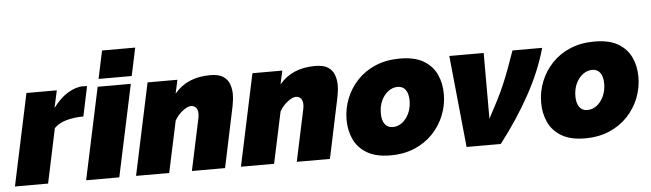

<svg xmlns="http://www.w3.org/2000/svg" viewBox="-63 -908 3717 1096"><g transform="rotate(-5 1795.5 -360.0)"><path d="M96 -526H270L248 -426Q286 -479 332 -507.5Q378 -536 422 -536Q440 -536 444 -535L408 -364Q357 -364 312 -352Q267 -340 240 -312L174 0H-16Z M547 -730H737L703 -570H513ZM504 -526H694L582 0H392Z M790 -526H961L944 -448Q1017 -536 1149 -536Q1198 -536 1223.5 -519Q1249 -502 1259 -474.5Q1269 -447 1269 -417Q1269 -398 1266.5 -380Q1264 -362 1261 -346L1188 0H998L1061 -296Q1064 -311 1064 -322Q1064 -347 1052.5 -358.5Q1041 -370 1025 -370Q1006 -370 978 -349Q950 -328 931 -295L868 0H678Z M1391 -526H1562L1545 -448Q1618 -536 1750 -536Q1799 -536 1824.5 -519Q1850 -502 1860 -474.5Q1870 -447 1870 -417Q1870 -398 1867.5 -380Q1865 -362 1862 -346L1789 0H1599L1662 -296Q1665 -311 1665 -322Q1665 -347 1653.5 -358.5Q1642 -370 1626 -370Q1607 -370 1579 -349Q1551 -328 1532 -295L1469 0H1279Z M2136 10Q2053 10 2001.5 -20.5Q1950 -51 1926.5 -102Q1903 -153 1903 -214Q1903 -277 1926 -335Q1949 -393 1992 -438.5Q2035 -484 2096.5 -510Q2158 -536 2236 -536Q2320 -536 2371 -506Q2422 -476 2445.5 -425.5Q2469 -375 2469 -313Q2469 -250 2446 -192Q2423 -134 2380 -88.5Q2337 -43 2275.5 -16.5Q2214 10 2136 10ZM2163 -150Q2192 -150 2216.5 -168.5Q2241 -187 2256 -219.5Q2271 -252 2271 -292Q2271 -332 2255 -354Q2239 -376 2209 -376Q2181 -376 2156 -357.5Q2131 -339 2116 -307Q2101 -275 2101 -234Q2101 -194 2117 -172Q2133 -150 2163 -150Z M2519 -526H2716V-149Q2746 -205 2769 -250Q2792 -295 2810 -337.5Q2828 -380 2845 -425.5Q2862 -471 2881 -526H3051Q3015 -396 2942 -263.5Q2869 -131 2768 0H2572Z M3251 10Q3168 10 3116.5 -20.5Q3065 -51 3041.5 -102Q3018 -153 3018 -214Q3018 -277 3041 -335Q3064 -393 3107 -438.5Q3150 -484 3211.5 -510Q3273 -536 3351 -536Q3435 -536 3486 -506Q3537 -476 3560.5 -425.5Q3584 -375 3584 -313Q3584 -250 3561 -192Q3538 -134 3495 -88.5Q3452 -43 3390.5 -16.5Q3329 10 3251 10ZM3278 -150Q3307 -150 3331.5 -168.5Q3356 -187 3371 -219.5Q3386 -252 3386 -292Q3386 -332 3370 -354Q3354 -376 3324 -376Q3296 -376 3271 -357.5Q3246 -339 3231 -307Q3216 -275 3216 -234Q3216 -194 3232 -172Q3248 -150 3278 -150Z"/></g></svg>

Font: Raleway Black
Style: Italic
Weight: 900
Italic angle: -12°
Designer: Matt McInerney, Pablo Impallari, Rodrigo Fuenzalida
Foundry: Matt McInerney, Pablo Impallari, Rodrigo Fuenzalida
Version: Version 4.101;RELEASE